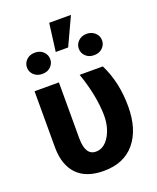

<svg xmlns="http://www.w3.org/2000/svg" viewBox="-157 -946 860 1049"><g transform="rotate(-20 273.0 -421.5)"><path d="M55.2 0ZM196.8 -528.3V-205.1Q196.8 -103.5 258.3 -103.5Q305.2 -103.5 336.2 -153.6Q367.2 -203.6 367.2 -276.4Q365.2 -391.6 317.4 -528.3H452.1Q507.8 -417 507.8 -276.4Q507.8 -142.6 444.3 -66.2Q380.9 10.3 263.2 10.3Q161.6 10.3 108.9 -44.2Q56.2 -98.6 55.2 -199.7V-528.3ZM258.3 -852.5H384.8L309.6 -690.4H237.3ZM60.5 -664.1Q60.5 -689.5 79.3 -707.8Q98.1 -726.1 128.4 -726.1Q158.7 -726.1 177.2 -707.8Q195.8 -689.5 195.8 -664.1Q195.8 -638.7 177.2 -620.6Q158.7 -602.5 128.4 -602.5Q98.6 -602.5 79.6 -620.4Q60.5 -638.2 60.5 -664.1ZM361.8 -664.1Q361.8 -689.9 381.1 -708Q400.4 -726.1 429.2 -726.1Q457.5 -726.1 477.3 -708.3Q497.1 -690.4 497.1 -664.1Q497.1 -638.7 478.3 -620.4Q459.5 -602.1 429.2 -602.1Q398.9 -602.1 380.4 -620.4Q361.8 -638.7 361.8 -664.1Z"/></g></svg>

Font: Roboto
Style: Bold
Weight: 700
Designer: Google
Version: Version 2.134; 2016; ttfautohint (v1.6)